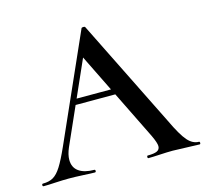

<svg xmlns="http://www.w3.org/2000/svg" viewBox="-101 -741 910 848"><g transform="rotate(-15 354.0 -317.0)"><path d="M231 -336H437L444 -310H216ZM711 0Q692 0 650 -2Q608 -4 589 -4Q564 -4 530 -2Q496 0 477 0Q473 0 473 -6Q473 -12 477 -12Q507 -12 520 -18.5Q533 -25 533 -40Q533 -55 516 -91L307 -516L348 -583L150 -137Q137 -107 137 -83Q137 -48 162 -30Q187 -12 232 -12Q237 -12 237 -6Q237 0 232 0Q214 0 180 -2Q142 -4 114 -4Q87 -4 51 -2Q19 0 -2 0Q-7 0 -7 -6Q-7 -12 -2 -12Q26 -12 45 -23Q64 -34 82 -62.5Q100 -91 125 -147L340 -631Q342 -634 349 -634Q356 -634 357 -631L602 -137Q636 -65 659.5 -38.5Q683 -12 711 -12Q715 -12 715 -6Q715 0 711 0Z"/></g></svg>

Font: Cormorant Unicase SemiBold
Style: Regular
Weight: 600
Designer: Christian Thalmann (Catharsis Fonts)
Foundry: Catharsis Fonts
Version: Version 4.000